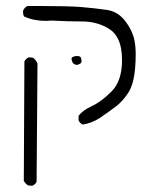

<svg xmlns="http://www.w3.org/2000/svg" viewBox="-20 -360 540 630"><path d="M247.6 -159.7Q247.6 -160.2 247.6 -161.1Q246.6 -169.9 243.7 -173.3Q240.2 -176.3 231.9 -176.3Q225.6 -176.3 218.3 -172.9Q217.3 -172.4 216.1 -171.1Q214.8 -169.9 214.8 -167Q214.8 -164.1 216.3 -159.4Q217.8 -154.8 220.7 -151.9Q224.6 -147.9 232.9 -147Q241.7 -149.4 244.6 -152.3Q247.6 -155.3 247.6 -159.7ZM237.8 35.2Q242.2 43.9 251 48.8Q281.7 43.9 307.1 27.3Q335.9 7.8 360.4 -10.7Q382.8 -27.8 400.9 -55.7Q418.9 -83.5 423.3 -136.2Q425.3 -158.2 425.3 -181.6Q425.3 -205.1 421.4 -226.6Q414.6 -260.7 389.6 -292.5Q365.7 -322.8 329.6 -327.6Q288.6 -333.5 246.3 -336.9Q204.1 -340.3 115.2 -340.3Q94.2 -340.3 70.3 -340.3Q60.1 -335.9 55.7 -324.7Q55.7 -321.8 55.7 -319.3Q55.7 -311.5 58.6 -306.2Q90.3 -291.5 129.9 -291.5Q139.2 -291.5 150.4 -292.5Q203.6 -289.6 249 -289.6Q298.8 -289.6 337.4 -265.6Q356.9 -253.9 367.7 -231.4Q380.4 -204.6 380.4 -162.6Q380.4 -94.2 345.7 -59.6Q312.5 -25.9 278.3 -10.3Q252.4 1.5 237.8 20ZM58.1 233.4Q63.5 242.7 72.3 248.5L85.9 249.5Q95.7 245.6 100.1 236.3L103 -151.4Q98.6 -163.6 87.4 -170.9L74.2 -171.9Q64.9 -167.5 60.1 -158.7Z"/></svg>

Font: NaikaiFont
Style: ExtraLight
Weight: 200
Version: Version 1.89